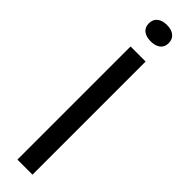

<svg xmlns="http://www.w3.org/2000/svg" viewBox="-321 -909 888 888"><g transform="rotate(45 123.0 -465.0)"><path d="M74 0V-740H172.5V0ZM123 -822.5Q92.5 -822.5 75.2 -836.2Q58 -850 58 -875.5Q58 -901 75.2 -915.2Q92.5 -929.5 123 -929.5Q153.5 -929.5 170.8 -915.2Q188 -901 188 -875.5Q188 -850 170.8 -836.2Q153.5 -822.5 123 -822.5Z"/></g></svg>

Font: Encode Sans Semi Condensed Medium
Style: Regular
Weight: 500
Width: 4
Designer: Multiple Designers
Foundry: Impallari Type
Version: Version 3.000; ttfautohint (v1.8.3) -l 8 -r 50 -G 200 -x 14 